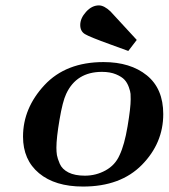

<svg xmlns="http://www.w3.org/2000/svg" viewBox="-20 -682 622 708"><path d="M64.9 -178.2Q64.9 -283.2 144 -368.2Q223.1 -453.1 361.8 -453.1Q460.9 -453.1 521.5 -404.1Q582 -355 582 -261.2Q582 -154.3 503.4 -74.2Q424.8 5.9 286.1 5.9Q183.1 5.9 124 -43.2Q64.9 -92.3 64.9 -178.2ZM188 -137.2Q188 -122.1 189.9 -110.1Q191.9 -98.1 200.4 -78.1Q209 -58.1 232.4 -46.1Q255.9 -34.2 293 -34.2Q334 -34.2 369.4 -53.7Q404.8 -73.2 420.9 -109.9Q439 -147.9 450.4 -216.1Q461.9 -284.2 461.9 -315.9Q461.9 -327.1 461.4 -335.7Q460.9 -344.2 455.1 -360.6Q449.2 -377 439.2 -387.9Q429.2 -398.9 407.7 -408Q386.2 -417 356 -417Q261.7 -417 224.1 -335.9Q210.9 -308.1 199.5 -240.7Q188 -173.3 188 -137.2ZM275.9 -589.8Q275.9 -614.7 297.4 -638.4Q318.8 -662.1 344.7 -662.1Q363.8 -662.1 387.2 -640.1Q393.1 -633.3 483.9 -535.2V-534.2L453.1 -494.1Q428.2 -502.9 387.2 -518.1Q310.1 -545.9 293 -556.4Q275.9 -566.9 275.9 -589.8Z"/></svg>

Font: CMU Serif Extra
Style: BoldSlanted
Weight: 700
Italic angle: -9.46001°
Version: Version 0.7.0